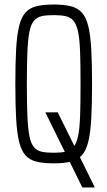

<svg xmlns="http://www.w3.org/2000/svg" viewBox="-20 -716 476 851"><path d="M345 115 181 -218H236L399 112V115ZM218 8Q173 8 142 0.5Q111 -7 92.5 -28Q74 -49 64.5 -88.5Q55 -128 51.5 -190Q48 -252 48 -344Q48 -436 51.5 -498Q55 -560 64.5 -599.5Q74 -639 92.5 -660Q111 -681 142 -688.5Q173 -696 218 -696Q263 -696 293.5 -688.5Q324 -681 343 -660Q362 -639 371.5 -599.5Q381 -560 384.5 -498Q388 -436 388 -344Q388 -252 384.5 -190Q381 -128 371.5 -88.5Q362 -49 343 -28Q324 -7 293.5 0.5Q263 8 218 8ZM218 -39Q249 -39 270.5 -43.5Q292 -48 305.5 -64Q319 -80 326 -112.5Q333 -145 335 -201.5Q337 -258 337 -344Q337 -430 335 -486.5Q333 -543 326 -575.5Q319 -608 305.5 -624Q292 -640 270.5 -644.5Q249 -649 218 -649Q186 -649 165 -644.5Q144 -640 130.5 -624Q117 -608 110.5 -575.5Q104 -543 101.5 -486.5Q99 -430 99 -344Q99 -258 101.5 -201.5Q104 -145 110.5 -112.5Q117 -80 130.5 -64Q144 -48 165 -43.5Q186 -39 218 -39Z"/></svg>

Font: Saira ExtraCondensed Light
Style: Regular
Weight: 300
Width: 2
Designer: Hector Gatti with collaboration of the Omnibus-Type team
Foundry: Omnibus-Type
Version: Version 1.101